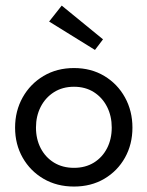

<svg xmlns="http://www.w3.org/2000/svg" viewBox="-20 -672 540 704"><path d="M251.3 12Q188.4 12 139.6 -16.5Q90.9 -45 63.1 -93.9Q35.3 -142.9 35.3 -204Q35.3 -265.1 63.1 -314.8Q90.9 -364.4 139.6 -393.4Q188.4 -422.5 251.3 -422.5Q314.1 -422.5 362.5 -393.4Q410.8 -364.4 438.2 -314.8Q465.6 -265.1 465.6 -204Q465.6 -142.9 438.2 -93.9Q410.8 -45 362.5 -16.5Q314.1 12 251.3 12ZM251.3 -56.6Q293.1 -56.6 324.3 -75.8Q355.4 -95.1 372.6 -128.6Q389.7 -162.1 389.7 -204.3Q389.7 -246.4 372.6 -280.3Q355.4 -314.2 324.3 -334.1Q293.1 -353.9 251.3 -353.9Q209.4 -353.9 178 -334.1Q146.6 -314.2 129.2 -280.3Q111.9 -246.4 111.9 -204.3Q111.9 -162.1 129.2 -128.6Q146.6 -95.1 178 -75.8Q209.4 -56.6 251.3 -56.6ZM328.2 -488.9 160.1 -593 206.3 -651.5 357.7 -527.8Z"/></svg>

Font: League Spartan Extralight
Style: Regular
Weight: 200
Foundry: The League of Moveable Type
Version: Version 2.300; ttfautohint (v1.8.3)